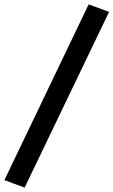

<svg xmlns="http://www.w3.org/2000/svg" viewBox="-83 -781 516 873"><path d="M29 72 -63 38 320 -761 413 -727Z"/></svg>

Font: Nunito Sans 9pt
Style: Bold Italic
Weight: 700
Italic angle: -9°
Version: Version 3.101;gftools[0.9.27]